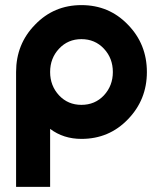

<svg xmlns="http://www.w3.org/2000/svg" viewBox="-20 -532 626 752"><path d="M298.8 -378.7Q352 -378.7 387 -341.3Q422 -304 422 -249.9Q422 -196.3 387 -158.5Q352 -121.3 298.8 -121.3Q246.3 -121.3 211.3 -158.5Q176.3 -196.3 176.3 -249.9Q176.3 -304 211.3 -341.3Q246.3 -378.7 298.8 -378.7ZM299 -512Q191 -512 117.3 -435.3Q43 -359.6 43 -250V200H176.3V-27.3Q228.3 12 299 12Q407.3 12 481 -64.7Q555.3 -141.3 555.3 -249.8Q555.3 -359.3 481 -435.3Q407.3 -512 299 -512Z"/></svg>

Font: Unageo Variable
Style: Regular
Weight: 300
Designer: Richard Sepsi
Foundry: Richard Sepsi
Version: Version 2.200